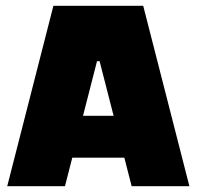

<svg xmlns="http://www.w3.org/2000/svg" viewBox="-20 -645 681 665"><path d="M5 0 165 -625H476L636 0H436L325 -433H316L205 0ZM122 -99V-244H519V-99Z"/></svg>

Font: Changa ExtraBold
Style: Regular
Weight: 800
Designer: Eduardo Rodriguez Tunni
Foundry: Eduardo Rodriguez Tunni
Version: Version 3.002; ttfautohint (v1.8.2)